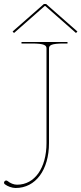

<svg xmlns="http://www.w3.org/2000/svg" viewBox="-85 -730 407 960"><path d="M-15 -565 138.5 -700H141.5L295 -565L302 -572.5L145.5 -710H134.5L-22 -572.5ZM22.5 -520V-512.5H72.5C138.5 -512.5 147.5 -503 147.5 -487.5V-15C147.5 110 88.5 193.5 0.5 193.5C-16 193.5 -33 186.5 -47.5 175C-49.5 173.5 -52.5 172.5 -54.5 172.5C-59.5 172.5 -65 178 -65 183.5C-65 186.5 -63.5 189.5 -60.5 191.5C-47 202 -24.5 210 -7 210C93 210 160 120 160 -15V-487.5C160 -503 169 -512.5 235 -512.5H252.5V-520Z"/></svg>

Font: ZnikomitSC
Style: Regular
Weight: 100
Designer: gluk
Foundry: gluk
Version: Version 0.55